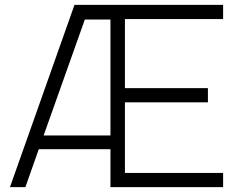

<svg xmlns="http://www.w3.org/2000/svg" viewBox="-20 -770 1011 790"><path d="M494 -691.5V-407.5H835.5V-349H494V-58.5H898V0H434.5V-156H139.5L84.5 0H21L286.5 -750H898V-691.5ZM434.5 -212.5V-689.5H329L159.5 -212.5Z"/></svg>

Font: Russisch Sans Light
Style: Regular
Weight: 300
Designer: Michael Sharanda (font) & Cristiano Sobral (main changes)
Foundry: Michael Sharanda
Version: Version 2.00;September 8, 2020;FontCreator 13.0.0.2681 64-bi